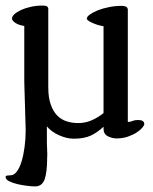

<svg xmlns="http://www.w3.org/2000/svg" viewBox="-20 -480 548 688"><path d="M72 -15Q72 -26 71 -50Q70 -74 69.5 -101Q69 -128 68 -152Q67 -176 67 -187V-387Q47 -390 35 -398Q23 -406 23 -414Q23 -421 31.5 -429Q40 -437 55 -444Q70 -451 90 -455.5Q110 -460 132 -460Q140 -460 145.5 -458.5Q151 -457 153 -450V-168Q153 -130 162 -105Q171 -80 185.5 -65.5Q200 -51 219.5 -45Q239 -39 260 -39Q285 -39 307.5 -48.5Q330 -58 351 -75V-386Q331 -389 311 -398Q291 -407 291 -413Q291 -420 302 -428Q313 -436 330.5 -443Q348 -450 370.5 -454.5Q393 -459 416 -459Q423 -459 429.5 -457Q436 -455 438 -447V-43Q447 -43 455 -46.5Q463 -50 475 -50Q497 -50 497 -35Q497 -31 490 -22.5Q483 -14 470 -5.5Q457 3 438.5 9.5Q420 16 398 16Q381 16 366 8Q351 0 351 -19V-26Q330 -6 306 5.5Q282 17 244 17Q220 17 192.5 5Q165 -7 148 -27V32Q148 46 149 59.5Q150 73 149 85Q149 137 140 162.5Q131 188 105 188Q96 188 78.5 186Q61 184 43.5 180Q26 176 13 169.5Q0 163 0 154Q0 150 6.5 149Q13 148 19 148Q30 148 40 135Q50 122 57 99.5Q64 77 68 47.5Q72 18 72 -15Z"/></svg>

Font: Asar
Style: Regular
Weight: 400
Designer: Eben Sorkin
Foundry: Eben Sorkin, Pria Ravichandran
Version: Version 1.003; ttfautohint (v1.3) -l 8 -r 50 -G 0 -x 0 -H 45